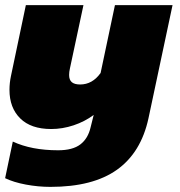

<svg xmlns="http://www.w3.org/2000/svg" viewBox="-23 -500 702 750"><path d="M-3 196 27 53Q100 87 204 87Q261 87 291 64Q321 41 331 -3L343 -51Q308 -25 264.5 -10.5Q221 4 177 4Q98 4 56 -37.5Q14 -79 14 -149Q14 -176 20 -204L78 -480H303L250 -232Q247 -219 247 -207Q247 -188 257.5 -179Q268 -170 290 -170Q338 -170 370 -215L426 -480H651L557 -38Q528 96 434 163Q340 230 174 230Q126 230 78 221Q30 212 -3 196Z"/></svg>

Font: Prompt Black
Style: Italic
Weight: 900
Italic angle: -12°
Designer: Katatrad Team
Foundry: CadsonDemak
Version: Version 1.001